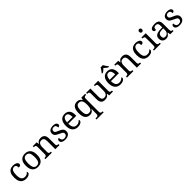

<svg xmlns="http://www.w3.org/2000/svg" viewBox="635 -3106 5686 5686"><g transform="rotate(-45 3477.5 -263.0)"><path d="M283 10Q217 10 165.5 -18Q114 -46 84.5 -106.5Q55 -167 55 -265Q55 -372 84.5 -433.5Q114 -495 164.5 -520.5Q215 -546 278 -546Q320 -546 360 -535Q400 -524 426 -501.5Q452 -479 452 -444Q452 -421 442 -407Q432 -393 412.5 -387Q393 -381 363 -381Q363 -413 355.5 -439Q348 -465 330 -480.5Q312 -496 278 -496Q240 -496 211.5 -476Q183 -456 167.5 -406Q152 -356 152 -266Q152 -195 167.5 -148Q183 -101 216 -78Q249 -55 303 -55Q350 -55 384.5 -74.5Q419 -94 436 -125Q444 -119 448.5 -109.5Q453 -100 453 -86Q453 -63 434 -41Q415 -19 377.5 -4.5Q340 10 283 10Z M779 10Q671 10 609 -59Q547 -128 547 -269Q547 -409 606.5 -477.5Q666 -546 782 -546Q890 -546 952 -477.5Q1014 -409 1014 -269Q1014 -128 954.5 -59Q895 10 779 10ZM781 -42Q831 -42 861 -67.5Q891 -93 904 -144Q917 -195 917 -269Q917 -381 886 -437Q855 -493 780 -493Q705 -493 674.5 -437Q644 -381 644 -269Q644 -157 675 -99.5Q706 -42 781 -42Z M1097 0V-42H1105Q1128 -42 1146.5 -47Q1165 -52 1176 -67.5Q1187 -83 1187 -114V-426Q1187 -456 1176 -470.5Q1165 -485 1147 -489.5Q1129 -494 1107 -494H1102V-536H1264L1277 -455H1282Q1303 -493 1326.5 -512.5Q1350 -532 1378 -539Q1406 -546 1438 -546Q1517 -546 1561.5 -499.5Q1606 -453 1606 -350V-114Q1606 -83 1615.5 -67.5Q1625 -52 1642 -47Q1659 -42 1681 -42H1686V0H1512V-345Q1512 -410 1487.5 -446Q1463 -482 1402 -482Q1357 -482 1330.5 -459.5Q1304 -437 1292.5 -400Q1281 -363 1281 -320V-109Q1281 -80 1292 -65.5Q1303 -51 1321 -46.5Q1339 -42 1361 -42H1366V0Z M1924 10Q1874 10 1837 -2Q1800 -14 1779.5 -37.5Q1759 -61 1759 -96Q1759 -123 1770 -138Q1781 -153 1795.5 -159Q1810 -165 1822 -165Q1822 -113 1845.5 -75.5Q1869 -38 1930 -38Q1983 -38 2011.5 -63.5Q2040 -89 2040 -129Q2040 -154 2029.5 -170Q2019 -186 1992.5 -201.5Q1966 -217 1917 -238Q1866 -261 1832.5 -282.5Q1799 -304 1782.5 -332.5Q1766 -361 1766 -404Q1766 -472 1817.5 -508.5Q1869 -545 1954 -545Q2002 -545 2034.5 -532.5Q2067 -520 2083.5 -499Q2100 -478 2100 -453Q2100 -426 2081.5 -409.5Q2063 -393 2028 -393Q2028 -443 2007 -471Q1986 -499 1942 -499Q1891 -499 1869 -476.5Q1847 -454 1847 -419Q1847 -394 1859.5 -377Q1872 -360 1899.5 -345.5Q1927 -331 1971 -313Q2024 -291 2057 -269Q2090 -247 2105.5 -218Q2121 -189 2121 -147Q2121 -69 2067 -29.5Q2013 10 1924 10Z M2452 10Q2343 10 2281.5 -62Q2220 -134 2220 -264Q2220 -404 2278 -475Q2336 -546 2442 -546Q2539 -546 2594.5 -486Q2650 -426 2650 -307V-261H2317Q2319 -152 2356.5 -102.5Q2394 -53 2466 -53Q2518 -53 2554.5 -74.5Q2591 -96 2609 -123Q2616 -120 2622 -111Q2628 -102 2628 -89Q2628 -69 2609 -46Q2590 -23 2551 -6.5Q2512 10 2452 10ZM2549 -315Q2549 -395 2524.5 -443.5Q2500 -492 2440 -492Q2385 -492 2354.5 -446.5Q2324 -401 2319 -315Z M2997 240V198H3030Q3053 198 3071.5 193Q3090 188 3101 172.5Q3112 157 3112 126V40Q3112 24 3112.5 -0.5Q3113 -25 3114 -50Q3115 -75 3116 -90H3112Q3090 -44 3054 -17Q3018 10 2959 10Q2860 10 2807.5 -56.5Q2755 -123 2755 -267Q2755 -412 2807.5 -479Q2860 -546 2959 -546Q3017 -546 3053.5 -521.5Q3090 -497 3112 -458H3118L3136 -536H3296V-494H3288Q3266 -494 3247 -489Q3228 -484 3217 -469Q3206 -454 3206 -422V130Q3206 159 3217.5 174Q3229 189 3247.5 193.5Q3266 198 3288 198H3296V240ZM2976 -54Q3015 -54 3041 -67Q3067 -80 3083 -106.5Q3099 -133 3105.5 -173Q3112 -213 3112 -267Q3112 -337 3099.5 -384.5Q3087 -432 3057.5 -457Q3028 -482 2975 -482Q2909 -482 2880.5 -426.5Q2852 -371 2852 -266Q2852 -160 2880.5 -107Q2909 -54 2976 -54Z M3587 10Q3508 10 3465 -36.5Q3422 -83 3422 -186V-426Q3422 -456 3410.5 -470.5Q3399 -485 3380.5 -489.5Q3362 -494 3340 -494H3337V-536H3516V-191Q3516 -148 3525.5 -117Q3535 -86 3558 -70Q3581 -54 3621 -54Q3665 -54 3693 -74.5Q3721 -95 3734 -131.5Q3747 -168 3747 -216V-422Q3747 -454 3736 -469Q3725 -484 3706.5 -489Q3688 -494 3665 -494H3662V-536H3841V-109Q3841 -80 3852.5 -65.5Q3864 -51 3882.5 -46.5Q3901 -42 3923 -42H3926V0H3767L3754 -81H3749Q3718 -25 3677 -7.5Q3636 10 3587 10Z M4236 10Q4127 10 4065.5 -62Q4004 -134 4004 -264Q4004 -404 4062 -475Q4120 -546 4226 -546Q4323 -546 4378.5 -486Q4434 -426 4434 -307V-261H4101Q4103 -152 4140.5 -102.5Q4178 -53 4250 -53Q4302 -53 4338.5 -74.5Q4375 -96 4393 -123Q4400 -120 4406 -111Q4412 -102 4412 -89Q4412 -69 4393 -46Q4374 -23 4335 -6.5Q4296 10 4236 10ZM4333 -315Q4333 -395 4308.5 -443.5Q4284 -492 4224 -492Q4169 -492 4138.5 -446.5Q4108 -401 4103 -315ZM4073 -619Q4089 -638 4108 -664Q4127 -690 4145 -717Q4163 -744 4173 -766H4268Q4279 -744 4296.5 -717Q4314 -690 4333.5 -664Q4353 -638 4368 -619V-606H4329Q4310 -617 4290.5 -632Q4271 -647 4253 -663.5Q4235 -680 4220 -696Q4205 -680 4187 -663.5Q4169 -647 4150 -632Q4131 -617 4112 -606H4073Z M4512 0V-42H4520Q4543 -42 4561.5 -47Q4580 -52 4591 -67.5Q4602 -83 4602 -114V-426Q4602 -456 4591 -470.5Q4580 -485 4562 -489.5Q4544 -494 4522 -494H4517V-536H4679L4692 -455H4697Q4718 -493 4741.5 -512.5Q4765 -532 4793 -539Q4821 -546 4853 -546Q4932 -546 4976.5 -499.5Q5021 -453 5021 -350V-114Q5021 -83 5030.5 -67.5Q5040 -52 5057 -47Q5074 -42 5096 -42H5101V0H4927V-345Q4927 -410 4902.5 -446Q4878 -482 4817 -482Q4772 -482 4745.5 -459.5Q4719 -437 4707.5 -400Q4696 -363 4696 -320V-109Q4696 -80 4707 -65.5Q4718 -51 4736 -46.5Q4754 -42 4776 -42H4781V0Z M5412 10Q5346 10 5294.5 -18Q5243 -46 5213.5 -106.5Q5184 -167 5184 -265Q5184 -372 5213.5 -433.5Q5243 -495 5293.5 -520.5Q5344 -546 5407 -546Q5449 -546 5489 -535Q5529 -524 5555 -501.5Q5581 -479 5581 -444Q5581 -421 5571 -407Q5561 -393 5541.5 -387Q5522 -381 5492 -381Q5492 -413 5484.5 -439Q5477 -465 5459 -480.5Q5441 -496 5407 -496Q5369 -496 5340.5 -476Q5312 -456 5296.5 -406Q5281 -356 5281 -266Q5281 -195 5296.5 -148Q5312 -101 5345 -78Q5378 -55 5432 -55Q5479 -55 5513.5 -74.5Q5548 -94 5565 -125Q5573 -119 5577.5 -109.5Q5582 -100 5582 -86Q5582 -63 5563 -41Q5544 -19 5506.5 -4.5Q5469 10 5412 10Z M5644 0V-42H5657Q5679 -42 5697.5 -46.5Q5716 -51 5727.5 -65.5Q5739 -80 5739 -109V-426Q5739 -456 5727.5 -470.5Q5716 -485 5697.5 -489.5Q5679 -494 5657 -494H5654V-536H5833V-114Q5833 -83 5844 -67.5Q5855 -52 5874 -47Q5893 -42 5915 -42H5928V0ZM5782 -636Q5758 -636 5741.5 -650Q5725 -664 5725 -698Q5725 -733 5741.5 -746.5Q5758 -760 5782 -760Q5805 -760 5822 -746.5Q5839 -733 5839 -698Q5839 -664 5822 -650Q5805 -636 5782 -636Z M6146 10Q6102 10 6066.5 -7.5Q6031 -25 6011 -60.5Q5991 -96 5991 -150Q5991 -230 6047.5 -268Q6104 -306 6219 -310L6302 -313V-373Q6302 -409 6296 -436.5Q6290 -464 6270 -480Q6250 -496 6209 -496Q6171 -496 6151 -482Q6131 -468 6124.5 -443.5Q6118 -419 6118 -387Q6076 -387 6054.5 -401.5Q6033 -416 6033 -450Q6033 -485 6057.5 -506Q6082 -527 6123 -536.5Q6164 -546 6213 -546Q6305 -546 6350.5 -507Q6396 -468 6396 -373V-114Q6396 -86 6402 -70.5Q6408 -55 6422 -48.5Q6436 -42 6458 -42H6461V0H6326L6310 -86H6302Q6281 -58 6261 -36.5Q6241 -15 6214.5 -2.5Q6188 10 6146 10ZM6169 -52Q6210 -52 6239.5 -69Q6269 -86 6285.5 -117.5Q6302 -149 6302 -191V-272L6238 -269Q6181 -267 6148.5 -252Q6116 -237 6102 -210.5Q6088 -184 6088 -145Q6088 -114 6097 -93.5Q6106 -73 6124 -62.5Q6142 -52 6169 -52Z M6714 10Q6664 10 6627 -2Q6590 -14 6569.5 -37.5Q6549 -61 6549 -96Q6549 -123 6560 -138Q6571 -153 6585.5 -159Q6600 -165 6612 -165Q6612 -113 6635.5 -75.5Q6659 -38 6720 -38Q6773 -38 6801.5 -63.5Q6830 -89 6830 -129Q6830 -154 6819.5 -170Q6809 -186 6782.5 -201.5Q6756 -217 6707 -238Q6656 -261 6622.5 -282.5Q6589 -304 6572.5 -332.5Q6556 -361 6556 -404Q6556 -472 6607.5 -508.5Q6659 -545 6744 -545Q6792 -545 6824.5 -532.5Q6857 -520 6873.5 -499Q6890 -478 6890 -453Q6890 -426 6871.5 -409.5Q6853 -393 6818 -393Q6818 -443 6797 -471Q6776 -499 6732 -499Q6681 -499 6659 -476.5Q6637 -454 6637 -419Q6637 -394 6649.5 -377Q6662 -360 6689.5 -345.5Q6717 -331 6761 -313Q6814 -291 6847 -269Q6880 -247 6895.5 -218Q6911 -189 6911 -147Q6911 -69 6857 -29.5Q6803 10 6714 10Z"/></g></svg>

Font: Noto Serif Gujarati
Style: Regular
Weight: 400
Designer: Universal Thirst, Indian Type Foundry and the Monotype Design Team
Foundry: Monotype Imaging Inc.
Version: Version 2.102